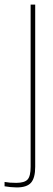

<svg xmlns="http://www.w3.org/2000/svg" viewBox="-75 -620 234 840"><path d="M-2 200Q-13 200 -29 198.5Q-45 197 -55 195V176Q-44.5 178 -32 179Q-19.5 180 -4 180Q32 180 45.5 165.5Q59 151 59 110V-600H79V110Q79 158 61 179Q43 200 -2 200Z"/></svg>

Font: Big Shoulders Stencil Thin
Style: Regular
Weight: 100
Designer: Patric King
Foundry: XO Type Co
Version: Version 2.001